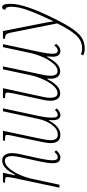

<svg xmlns="http://www.w3.org/2000/svg" viewBox="479 -1063 824 1822"><g transform="rotate(-90 891.0 -152.0)"><path d="M253 -63Q253 -108 269 -183L304 -342Q321 -415 321 -453Q321 -479 311 -498.5Q301 -518 277 -518Q240 -518 204.5 -477Q169 -436 143 -376Q117 -316 105 -260L49 0H21L112 -428Q122 -481 122 -495Q122 -508 114 -512Q106 -516 77 -516H67L72 -536H163L138 -422H144Q179 -487 210.5 -515Q242 -543 279 -543Q315 -543 332 -517Q349 -491 349 -453Q349 -418 341 -383Q333 -348 332 -342L297 -183Q281 -108 281 -63Q281 -16 311 -16Q334 -16 360 -48L375 -31Q361 -12 343.5 -1.5Q326 9 309 9Q253 9 253 -63Z M661 -66Q661 -86 663 -100H659Q599 9 525 9Q482 9 463 -15Q444 -39 444 -84Q444 -117 461 -196L510 -428Q522 -483 522 -495Q522 -509 514.5 -512.5Q507 -516 479 -516H465L470 -536H561L489 -196Q472 -120 472 -84Q472 -50 484 -33Q496 -16 525 -16Q577 -16 617.5 -71Q658 -126 674 -202L746 -536H774L700 -191Q686 -124 686 -73Q686 -40 692.5 -28Q699 -16 713 -16Q723 -16 735.5 -23.5Q748 -31 758 -43L773 -26Q760 -9 741.5 0Q723 9 711 9Q661 9 661 -66Z M1264 -63Q1264 -91 1267 -116H1261Q1226 -51 1194 -22Q1162 7 1125 7Q1089 7 1072 -19Q1055 -45 1055 -83Q1055 -94 1057 -114H1051Q1016 -49 984.5 -21Q953 7 916 7Q880 7 863 -19Q846 -45 846 -83Q846 -118 854 -153Q862 -188 863 -194L914 -428Q924 -481 924 -488Q924 -506 916 -511Q908 -516 879 -516H869L874 -536H965L891 -194Q889 -186 881.5 -149.5Q874 -113 874 -83Q874 -57 884 -37.5Q894 -18 918 -18Q955 -18 990 -59Q1025 -100 1051 -160Q1077 -220 1089 -276L1144 -536H1172L1100 -194Q1098 -186 1090.5 -149.5Q1083 -113 1083 -83Q1083 -57 1093 -37.5Q1103 -18 1127 -18Q1164 -18 1199.5 -59Q1235 -100 1261 -160Q1287 -220 1299 -276L1355 -536H1383L1308 -183Q1292 -108 1292 -63Q1292 -16 1322 -16Q1345 -16 1371 -48L1386 -31Q1372 -12 1354.5 -1.5Q1337 9 1320 9Q1264 9 1264 -63Z M1276 225 1288 203Q1309 215 1343 215Q1388 215 1423.5 194.5Q1459 174 1496 123.5Q1533 73 1580 -21L1492 -463Q1486 -493 1475 -504.5Q1464 -516 1441 -516H1433L1437 -536H1507L1571 -213Q1587 -136 1599 -61H1602Q1665 -191 1701.5 -289Q1738 -387 1738 -454Q1738 -484 1731.5 -498Q1725 -512 1710 -512Q1710 -526 1715.5 -535Q1721 -544 1732 -544Q1749 -544 1757.5 -525Q1766 -506 1766 -465Q1766 -328 1622 -42Q1565 73 1521 133.5Q1477 194 1435.5 217Q1394 240 1339 240Q1303 240 1276 225Z"/></g></svg>

Font: Noto Serif CondThin
Style: Italic
Weight: 250
Width: 3
Italic angle: -12°
Designer: Monotype Design Team
Foundry: Monotype Imaging Inc.
Version: Version 1.001